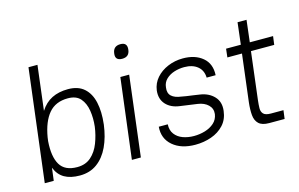

<svg xmlns="http://www.w3.org/2000/svg" viewBox="-89 -922 1801 1156"><g transform="rotate(-15 811.5 -344.5)"><path d="M122 0H66L152 -700H208L174 -422Q203 -468 246 -489.5Q289 -511 347 -511Q410 -511 447 -478Q484 -445 497 -386.5Q510 -328 501 -251V-250Q491 -173 463.5 -114.5Q436 -56 391 -23Q346 10 283 10Q225 10 187.5 -11.5Q150 -33 132 -79ZM332 -458Q255 -458 212.5 -407.5Q170 -357 154 -262L151 -239Q144 -144 174 -93.5Q204 -43 281 -43Q333 -43 367 -73Q401 -103 419.5 -151Q438 -199 445 -251Q451 -303 443.5 -350.5Q436 -398 410 -428Q384 -458 332 -458Z M672 -646Q677 -691 722 -691Q766 -691 760 -646Q755 -603 711 -603Q666 -603 672 -646ZM671 -500H726L665 0H609Z M1003 11Q915 11 863 -33.5Q811 -78 817 -151H873Q871 -114 889.5 -89.5Q908 -65 939.5 -53.5Q971 -42 1008 -42Q1044 -42 1077.5 -52Q1111 -62 1134.5 -83Q1158 -104 1163 -137Q1167 -171 1143.5 -194Q1120 -217 1079 -223Q1052 -227 1025.5 -230.5Q999 -234 972 -238Q917 -245 886.5 -278.5Q856 -312 862 -365Q868 -409 896.5 -441.5Q925 -474 969 -492.5Q1013 -511 1063 -511Q1139 -511 1185.5 -472Q1232 -433 1228 -362H1172Q1171 -407 1140 -432.5Q1109 -458 1057 -458Q1025 -458 995 -448.5Q965 -439 944 -419Q923 -399 920 -368Q915 -333 935 -314.5Q955 -296 996 -291Q1004 -289 1024 -286Q1044 -283 1067 -280Q1090 -277 1107 -274Q1161 -266 1193.5 -231.5Q1226 -197 1219 -142Q1213 -90 1181.5 -56Q1150 -22 1103 -5.5Q1056 11 1003 11Z M1330 -500H1422L1438 -636H1494L1478 -500H1623L1616 -447H1471L1435 -150Q1432 -124 1431.5 -102Q1431 -80 1443.5 -66.5Q1456 -53 1490 -53H1568L1561 0H1465Q1421 0 1400.5 -19.5Q1380 -39 1377 -73.5Q1374 -108 1379 -152L1415 -447H1324Z"/></g></svg>

Font: Haskoy Light
Style: Italic
Weight: 300
Designer: Ertekin Erdin
Foundry: Ertekin Erdin
Version: Version 2.000; ttfautohint (v1.8.4.7-5d5b)